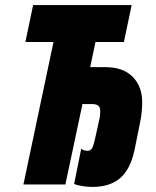

<svg xmlns="http://www.w3.org/2000/svg" viewBox="-20 -734 619 764"><path d="M347.2 9.8Q330.1 9.8 309.6 6.8Q289.1 3.9 274.9 -2L303.2 -142.1Q310.1 -136.7 317.1 -135.3Q324.2 -133.8 327.1 -133.8Q342.8 -133.8 348.6 -148.4Q354.5 -163.1 358.9 -185.1L377 -267.1Q378.9 -280.8 378.9 -292Q378.9 -308.6 370.4 -314.2Q361.8 -319.8 349.1 -319.8H308.1L240.2 0H73.2L192.9 -566.9H81.1L111.8 -713.9H503.9L473.1 -566.9H359.9L338.9 -466.8H399.9Q469.2 -466.8 507.6 -428.7Q545.9 -390.6 545.9 -326.2Q545.9 -312 543.9 -290Q542 -268.1 538.1 -250L515.1 -136.2Q498.5 -59.6 457.8 -24.9Q417 9.8 347.2 9.8Z"/></svg>

Font: Open Sans Condensed ExtraBold
Style: Italic
Weight: 800
Width: 3
Italic angle: -12°
Designer: Monotype Design Team
Foundry: Monotype Imaging Inc.
Version: Version 3.003; ttfautohint (v1.8.4)